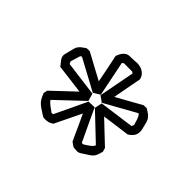

<svg xmlns="http://www.w3.org/2000/svg" viewBox="-81 -887 619 619"><g transform="rotate(45 229.0 -577.0)"><path d="M194.3 -416.5Q186 -411.1 179.7 -409.4Q173.3 -407.7 164.6 -407.7Q161.6 -407.7 158.4 -408.2Q155.3 -408.7 152.8 -410.6Q139.6 -418.9 132.1 -424.1Q124.5 -429.2 119.4 -434.3Q114.3 -439.5 110.6 -446Q106.9 -452.6 102.1 -464.4Q103 -468.3 103.5 -471.4Q104 -474.6 105 -478Q124 -496.1 142.8 -513.7Q161.6 -531.2 180.7 -549.3Q155.8 -552.7 130.9 -555.7Q106 -558.6 80.6 -562Q73.7 -570.3 67.4 -578.6Q61 -586.9 61 -596.7Q61 -598.6 62 -602.5Q66.4 -619.1 68.4 -627.9Q70.3 -636.7 73.2 -642.3Q76.2 -647.9 81.5 -652.6Q86.9 -657.2 98.1 -664.6Q101.6 -664.6 105 -664.8Q108.4 -665 111.8 -665L201.2 -616.7Q196.3 -641.1 191.7 -665Q187 -689 181.6 -713.4Q183.6 -718.3 186.3 -723.9Q189 -729.5 192.9 -734.1Q196.8 -738.8 202.1 -741.7Q207.5 -744.6 214.8 -744.6Q227.5 -744.6 235.6 -745.4Q243.7 -746.1 249 -746.1Q252 -746.1 257.8 -745.1Q263.7 -744.1 270.3 -741Q276.9 -737.8 282.5 -731.7Q288.1 -725.6 290.5 -714.8Q285.6 -689.9 281.2 -665.8Q276.9 -641.6 272 -616.7Q293.5 -628.4 314.7 -640.4Q335.9 -652.3 357.9 -664.6Q361.3 -664.6 364.7 -664.8Q368.2 -665 371.6 -665Q382.8 -658.2 388.7 -653.6Q394.5 -648.9 398.2 -643.1Q401.9 -637.2 404.1 -627.9Q406.2 -618.7 410.2 -602.5Q410.6 -601.1 410.6 -597.2Q410.6 -584 404.3 -575.7Q397.9 -567.4 388.2 -561.5Q364.7 -558.1 341.1 -555.2Q317.4 -552.2 293.5 -548.8Q312 -531.2 330.3 -513.9Q348.6 -496.6 367.2 -479Q368.2 -475.6 369.1 -472.4Q370.1 -469.2 371.1 -465.8Q367.7 -452.6 365 -446.3Q362.3 -439.9 357.9 -435.3Q353.5 -430.7 345.5 -425.8Q337.4 -420.9 322.8 -411.1Q320.3 -409.7 317.6 -408.7Q314.9 -407.7 311 -407.7Q306.6 -407.7 302.2 -408.2Q297.9 -408.7 293.5 -409.2L278.8 -419.4Q272 -434.1 267.3 -444.3Q262.7 -454.6 258.5 -463.6Q254.4 -472.7 249.8 -482.7Q245.1 -492.7 238.3 -507.3ZM251 -548.3Q263.7 -520.5 276.6 -493.2Q289.6 -465.8 302.7 -438Q304.2 -437.5 305.9 -437.5Q307.6 -437.5 309.1 -437.5Q313 -439.9 317.9 -443.1Q322.8 -446.3 327.6 -449.7Q332.5 -453.1 335.9 -457Q339.4 -460.9 340.3 -464.4Q296.9 -505.4 252.9 -547.4Q253.9 -554.2 255.4 -560.3Q256.8 -566.4 258.3 -573.2Q288.1 -577.1 317.9 -581.3Q347.7 -585.4 377.9 -589.4Q379.4 -594.2 381.3 -597.2Q379.9 -601.6 378.4 -607.2Q377 -612.8 375 -618.2Q373 -623.5 370.6 -628.2Q368.2 -632.8 364.7 -634.8Q337.4 -619.6 310.8 -604.7Q284.2 -589.8 256.8 -574.7Q251.5 -578.6 246.8 -582Q242.2 -585.4 236.8 -588.9Q242.7 -619.6 248.5 -650.1Q254.4 -680.7 260.3 -711.4Q259.3 -712.4 257.8 -713.4Q256.3 -714.4 254.9 -715.3H217.3Q216.3 -714.4 214.8 -713.4Q213.4 -712.4 211.9 -711.4Q218.3 -681.2 224.1 -651.1Q230 -621.1 236.3 -590.8Q230.5 -586.9 224.6 -583.7Q218.8 -580.6 213.4 -577.1Q186.5 -591.3 159.9 -606Q133.3 -620.6 106.4 -634.8Q105.5 -633.8 104 -633.3Q102.5 -632.8 101.6 -631.8L91.3 -598.1Q92.8 -594.2 95.2 -589.8Q125 -585.9 154.8 -582Q184.6 -578.1 214.8 -574.2Q216.8 -567.4 218.5 -561.3Q220.2 -555.2 222.2 -548.3Q200.2 -527.3 178 -506.6Q155.8 -485.8 133.8 -464.8Q134.8 -461.4 138.7 -457.8Q142.6 -454.1 147.2 -450.4Q151.9 -446.8 157 -443.4Q162.1 -439.9 165.5 -437Q167 -437.5 168.7 -437.5Q170.4 -437.5 171.9 -437.5Q185.1 -465.3 198.2 -492.4Q211.4 -519.5 224.1 -547.4Z"/></g></svg>

Font: XB Kayhan Pook
Style: Regular
Weight: 700
Designer: Behnam
Foundry: Irmug
Version: Version 7.300 2009